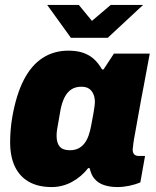

<svg xmlns="http://www.w3.org/2000/svg" viewBox="-20 -745 633 777"><path d="M189 12Q135 12 97.5 -9Q60 -30 40.5 -70.5Q21 -111 21 -170Q21 -192 23 -218Q25 -244 30 -273Q46 -363 76.5 -422Q107 -481 152.5 -510.5Q198 -540 257 -540Q291 -540 316 -531.5Q341 -523 359.5 -506.5Q378 -490 393 -464H399L441 -528H586L562 -399Q557 -372 550.5 -338.5Q544 -305 538.5 -272Q533 -239 527.5 -210.5Q522 -182 519.5 -163Q517 -144 517 -140Q517 -126 523.5 -120Q530 -114 540 -114H567L548 -7Q527 2 502.5 7Q478 12 455 12Q425 12 401 4Q377 -4 362 -22Q355 -30 350.5 -40.5Q346 -51 343 -64L337 -65Q310 -30 271.5 -9Q233 12 189 12ZM263 -137Q282 -137 296.5 -144Q311 -151 321.5 -164.5Q332 -178 338.5 -196.5Q345 -215 349 -237Q356 -273 359 -291Q362 -309 363 -318Q364 -327 364 -332Q364 -350 358 -364Q352 -378 340.5 -386Q329 -394 309 -394Q285 -394 268.5 -383Q252 -372 241.5 -351.5Q231 -331 225 -301Q218 -259 214 -238Q210 -217 209.5 -208.5Q209 -200 209 -195Q209 -167 221.5 -152Q234 -137 263 -137ZM559 -725 416 -592H267L171 -725H299L373 -635H322L428 -725Z"/></svg>

Font: Archivo SemiCondensed Black
Style: Italic
Weight: 900
Width: 4
Italic angle: -10°
Designer: Hector Gatti
Foundry: Omnibus-Type
Version: Version 2.001